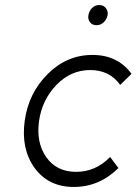

<svg xmlns="http://www.w3.org/2000/svg" viewBox="-20 -730 542 762"><path d="M407 -670Q410 -685 400 -698Q391 -710 374 -710Q357 -710 345 -698Q334 -687 331 -670Q328 -654 337 -642Q346 -630 363 -630Q380 -630 392 -642Q404 -654 407 -670ZM347 -512Q245 -512 169 -436Q93 -360 78 -250Q63 -139 117 -64Q172 12 273 12Q374 12 450 -63L417 -107Q360 -48 282 -48Q204 -48 163 -107Q123 -165 135 -250Q147 -334 204 -393Q261 -452 338 -452Q415 -452 457 -393L502 -437Q447 -512 347 -512Z"/></svg>

Font: Unageo
Style: Light-Italic
Weight: 300
Designer: Richard Sepsi
Foundry: Richard Sepsi
Version: Version 2.000